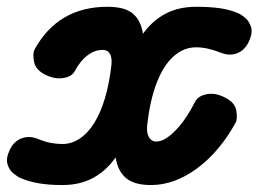

<svg xmlns="http://www.w3.org/2000/svg" viewBox="-52 -526 743 552"><path d="M127 6Q89.5 6 60.8 1.2Q32 -3.5 8.5 -13.5Q-0.5 -17 -12.8 -26.8Q-25 -36.5 -30.2 -53.2Q-35.5 -70 -24.5 -94Q-13 -119 8.8 -127.8Q30.5 -136.5 55 -127.5Q76 -118.5 93.5 -115.2Q111 -112 127 -112Q154 -112 177.2 -127.5Q200.5 -143 218.8 -172.2Q237 -201.5 249.5 -243Q262 -284.5 268 -336.5Q270 -353 267.2 -363.2Q264.5 -373.5 258.2 -378Q252 -382.5 243 -382.5Q220.5 -382.5 200 -367.2Q179.5 -352 163.5 -322.5Q155.5 -306 130.5 -301.8Q105.5 -297.5 77.5 -311.5Q50 -325.5 45.8 -348.8Q41.5 -372 47.5 -384Q115 -506.5 257 -506.5Q307.5 -506.5 330.5 -486.5Q353.5 -466.5 359 -429Q386 -466.5 423.8 -486.5Q461.5 -506.5 512 -506.5Q550.5 -506.5 579.2 -502.5Q608 -498.5 631.5 -488.5Q640.5 -485 652.5 -475Q664.5 -465 669.8 -448.2Q675 -431.5 663.5 -406.5Q652 -382 630.5 -373.2Q609 -364.5 584 -374Q544.5 -390 512 -390Q476 -390 447 -364Q418 -338 398.8 -288.5Q379.5 -239 371.5 -168.5Q369.5 -153 372.2 -142Q375 -131 381.5 -125Q388 -119 397 -119Q421 -119 451.5 -149.8Q482 -180.5 509.5 -234.5Q518 -250.5 542.8 -255.2Q567.5 -260 595 -245.5Q623 -232 627.2 -208.5Q631.5 -185 625.5 -173.5Q580 -90.5 515 -42.2Q450 6 382 6Q333 6 309.5 -14.8Q286 -35.5 280.5 -73.5Q253.5 -35 215.8 -14.5Q178 6 127 6Z"/></svg>

Font: Edu VIC WA NT Hand Pre
Style: Regular
Weight: 400
Designer: Tina and Corey Anderson, Eben Sorkin, Mirko Velimirovic
Foundry: Google for Education
Version: Version 1.000